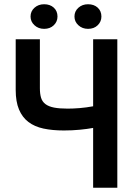

<svg xmlns="http://www.w3.org/2000/svg" viewBox="-20 -885 661 905"><path d="M419 -282Q392 -277 356 -273.5Q320 -270 281 -270Q227 -270 185 -279Q143 -288 114 -310Q85 -332 69.5 -369Q54 -406 54 -461V-700H168V-469Q168 -443 173.5 -424.5Q179 -406 194 -394.5Q209 -383 234.5 -378Q260 -373 299 -373Q325 -373 355.5 -375.5Q386 -378 419 -384V-700H533V0H419ZM188 -749Q161 -749 142.5 -766Q124 -783 124 -807Q124 -832 142.5 -848.5Q161 -865 188 -865Q216 -865 233.5 -849Q251 -833 251 -807Q251 -783 233.5 -766Q216 -749 188 -749ZM395 -749Q368 -749 349.5 -766Q331 -783 331 -807Q331 -832 349.5 -848.5Q368 -865 395 -865Q423 -865 440.5 -849Q458 -833 458 -807Q458 -783 440.5 -766Q423 -749 395 -749Z"/></svg>

Font: Tilda Sans Semibold
Style: Regular
Weight: 600
Designer: ParaType Ltd
Foundry: ParaType Ltd
Version: Version 1.009